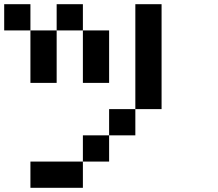

<svg xmlns="http://www.w3.org/2000/svg" viewBox="-20 -895 1040 915"><path d="M0 -750V-875H125V-750ZM250 -500H125V-750H250ZM250 -750V-875H375V-750ZM500 -250V-125H375V-250ZM500 -500H375V-750H500ZM500 -375H625V-250H500ZM750 -375H625V-875H750ZM125 0V-125H375V0Z"/></svg>

Font: Galmuri7 Regular
Style: Regular
Weight: 400
Designer: Lee Minseo (quiple)
Version: Version 2.399;hotconv 1.1.1;makeotfexe 2.6.0 DEVELOPMENT